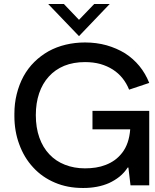

<svg xmlns="http://www.w3.org/2000/svg" viewBox="-20 -921 772 954"><path d="M395.5 13H391Q315 13 253 -13.5Q189 -40.5 144.5 -89.5Q99.5 -138 75.5 -204.5Q51.5 -269 51.5 -344.5V-355Q51.5 -407 63 -453Q75 -501.5 97 -542Q119 -582 151 -613.5Q182.5 -644.5 221.5 -666.5Q260.5 -688 306.5 -699Q352.5 -710 402.5 -710Q459 -710 509.5 -696Q560 -681.5 601.5 -656Q642 -630 672.5 -593Q702.5 -556.5 721.5 -509L621.5 -475.5Q609 -507 588.5 -532.5Q568.5 -557.5 540.5 -575.5Q513 -593 478.5 -603Q444 -612.5 402.5 -612.5Q345 -612.5 299 -594Q253.5 -575 222.5 -540.5Q191 -506 174.5 -457.5Q158 -408.5 158 -349Q158 -287 175.5 -237.5Q193 -188 225.5 -154Q257.5 -120 302.5 -102.5Q348 -84.5 402.5 -84.5Q430.5 -84.5 456 -88.5Q482 -92.5 506 -102Q529.5 -111 550.5 -126Q571 -141 587.5 -162.5Q621.5 -206.5 627 -278.5H439.5V-370H721.5V0H628.5L618 -88.5H614.5Q597 -62 573.5 -43Q550 -24.5 522 -11.5Q493.5 1 461.5 7Q429.5 13 395.5 13ZM372.5 -741.5 219.5 -901H297.5L372.5 -822.5L448 -901H525Z"/></svg>

Font: Acari Sans Neue SemiBold
Style: Regular
Weight: 600
Designer: Alfredo Marco Pradil (font), Cristiano Sobral (main changes)
Foundry: Hanken Design Co. (font), Cristiano Sobral (main changes)
Version: Version 2.459;March 19, 2022;FontCreator 14.0.0.2808 64-bit;